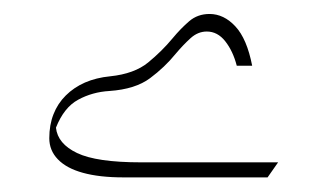

<svg xmlns="http://www.w3.org/2000/svg" viewBox="-20 -959 457 268"><path d="M133.8 -852.5Q114.3 -850.6 98.6 -843.8Q83 -836.9 71.8 -825.7Q60.5 -814.5 54.7 -799.6Q48.8 -784.7 48.8 -766.1Q48.8 -749 60.8 -736.6Q72.8 -724.1 95.7 -717.8Q118.7 -711.4 152.3 -711.4H353.5L368.2 -732.4H176.8Q114.7 -732.4 87.6 -745.4Q60.5 -758.3 58.1 -780.8Q69.3 -809.1 89.1 -819.8Q108.9 -830.6 132.8 -832Q168.9 -834.5 189.5 -849.9Q210 -865.2 225.1 -883.8Q235.8 -896.5 246.1 -905.8Q256.3 -915 268.6 -915Q283.7 -915 294.4 -901.4Q305.2 -887.7 310.5 -867.2H332Q324.7 -904.8 308.6 -922.1Q292.5 -939.5 272.5 -939.5Q255.9 -939.5 244.1 -929.4Q232.4 -919.4 220.7 -905.3Q206.1 -887.7 186.8 -871.8Q167.5 -856 133.8 -852.5Z"/></svg>

Font: Pinar-VF-FD
Style: Regular
Weight: 300
Designer: Amin Abedi
Version: Version 3.0